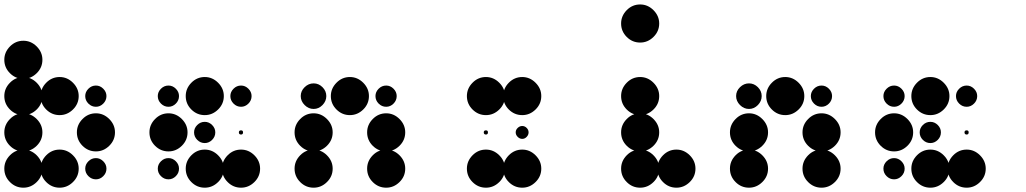

<svg xmlns="http://www.w3.org/2000/svg" viewBox="-24 -858 4711 882"><path d="M416.7 -131.7Q435.8 -131.7 450.4 -117.1Q465 -102.5 465 -83.3Q465 -63.3 450.4 -48.8Q435.8 -34.2 416.7 -34.2Q396.7 -34.2 382.1 -48.8Q367.5 -63.3 367.5 -83.3Q367.5 -102.5 382.1 -117.1Q396.7 -131.7 416.7 -131.7ZM250 -170.8Q285 -170.8 311.2 -144.6Q337.5 -118.3 337.5 -83.3Q337.5 -47.5 311.2 -21.7Q285 4.2 250 4.2Q214.2 4.2 188.3 -21.7Q162.5 -47.5 162.5 -83.3Q162.5 -118.3 188.3 -144.6Q214.2 -170.8 250 -170.8ZM83.3 -170.8Q118.3 -170.8 144.6 -144.6Q170.8 -118.3 170.8 -83.3Q170.8 -47.5 144.6 -21.7Q118.3 4.2 83.3 4.2Q47.5 4.2 21.7 -21.7Q-4.2 -47.5 -4.2 -83.3Q-4.2 -118.3 21.7 -144.6Q47.5 -170.8 83.3 -170.8ZM416.7 -337.5Q451.7 -337.5 477.9 -311.2Q504.2 -285 504.2 -250Q504.2 -214.2 477.9 -188.3Q451.7 -162.5 416.7 -162.5Q380.8 -162.5 355 -188.3Q329.2 -214.2 329.2 -250Q329.2 -285 355 -311.2Q380.8 -337.5 416.7 -337.5ZM83.3 -337.5Q118.3 -337.5 144.6 -311.2Q170.8 -285 170.8 -250Q170.8 -214.2 144.6 -188.3Q118.3 -162.5 83.3 -162.5Q47.5 -162.5 21.7 -188.3Q-4.2 -214.2 -4.2 -250Q-4.2 -285 21.7 -311.2Q47.5 -337.5 83.3 -337.5ZM416.7 -465Q435.8 -465 450.4 -450.4Q465 -435.8 465 -416.7Q465 -396.7 450.4 -382.1Q435.8 -367.5 416.7 -367.5Q396.7 -367.5 382.1 -382.1Q367.5 -396.7 367.5 -416.7Q367.5 -435.8 382.1 -450.4Q396.7 -465 416.7 -465ZM250 -504.2Q285 -504.2 311.2 -477.9Q337.5 -451.7 337.5 -416.7Q337.5 -380.8 311.2 -355Q285 -329.2 250 -329.2Q214.2 -329.2 188.3 -355Q162.5 -380.8 162.5 -416.7Q162.5 -451.7 188.3 -477.9Q214.2 -504.2 250 -504.2ZM83.3 -504.2Q118.3 -504.2 144.6 -477.9Q170.8 -451.7 170.8 -416.7Q170.8 -380.8 144.6 -355Q118.3 -329.2 83.3 -329.2Q47.5 -329.2 21.7 -355Q-4.2 -380.8 -4.2 -416.7Q-4.2 -451.7 21.7 -477.9Q47.5 -504.2 83.3 -504.2ZM83.3 -670.8Q118.3 -670.8 144.6 -644.6Q170.8 -618.3 170.8 -583.3Q170.8 -547.5 144.6 -521.7Q118.3 -495.8 83.3 -495.8Q47.5 -495.8 21.7 -521.7Q-4.2 -547.5 -4.2 -583.3Q-4.2 -618.3 21.7 -644.6Q47.5 -670.8 83.3 -670.8Z M1083.3 -170.8Q1118.3 -170.8 1144.6 -144.6Q1170.8 -118.3 1170.8 -83.3Q1170.8 -47.5 1144.6 -21.7Q1118.3 4.2 1083.3 4.2Q1047.5 4.2 1021.7 -21.7Q995.8 -47.5 995.8 -83.3Q995.8 -118.3 1021.7 -144.6Q1047.5 -170.8 1083.3 -170.8ZM916.7 -170.8Q951.7 -170.8 977.9 -144.6Q1004.2 -118.3 1004.2 -83.3Q1004.2 -47.5 977.9 -21.7Q951.7 4.2 916.7 4.2Q880.8 4.2 855 -21.7Q829.2 -47.5 829.2 -83.3Q829.2 -118.3 855 -144.6Q880.8 -170.8 916.7 -170.8ZM750 -131.7Q769.2 -131.7 783.8 -117.1Q798.3 -102.5 798.3 -83.3Q798.3 -63.3 783.8 -48.8Q769.2 -34.2 750 -34.2Q730 -34.2 715.4 -48.8Q700.8 -63.3 700.8 -83.3Q700.8 -102.5 715.4 -117.1Q730 -131.7 750 -131.7ZM916.7 -92.5Q925.8 -92.5 925.8 -83.3Q925.8 -73.3 916.7 -73.3Q906.7 -73.3 906.7 -83.3Q906.7 -92.5 916.7 -92.5ZM750 -131.7Q769.2 -131.7 783.8 -117.1Q798.3 -102.5 798.3 -83.3Q798.3 -63.3 783.8 -48.8Q769.2 -34.2 750 -34.2Q730 -34.2 715.4 -48.8Q700.8 -63.3 700.8 -83.3Q700.8 -102.5 715.4 -117.1Q730 -131.7 750 -131.7ZM1083.3 -259.2Q1092.5 -259.2 1092.5 -250Q1092.5 -240 1083.3 -240Q1073.3 -240 1073.3 -250Q1073.3 -259.2 1083.3 -259.2ZM916.7 -298.3Q935.8 -298.3 950.4 -283.8Q965 -269.2 965 -250Q965 -230 950.4 -215.4Q935.8 -200.8 916.7 -200.8Q896.7 -200.8 882.1 -215.4Q867.5 -230 867.5 -250Q867.5 -269.2 882.1 -283.8Q896.7 -298.3 916.7 -298.3ZM750 -337.5Q785 -337.5 811.3 -311.2Q837.5 -285 837.5 -250Q837.5 -214.2 811.3 -188.3Q785 -162.5 750 -162.5Q714.2 -162.5 688.3 -188.3Q662.5 -214.2 662.5 -250Q662.5 -285 688.3 -311.2Q714.2 -337.5 750 -337.5ZM1083.3 -465Q1102.5 -465 1117.1 -450.4Q1131.7 -435.8 1131.7 -416.7Q1131.7 -396.7 1117.1 -382.1Q1102.5 -367.5 1083.3 -367.5Q1063.3 -367.5 1048.8 -382.1Q1034.2 -396.7 1034.2 -416.7Q1034.2 -435.8 1048.8 -450.4Q1063.3 -465 1083.3 -465ZM916.7 -504.2Q951.7 -504.2 977.9 -477.9Q1004.2 -451.7 1004.2 -416.7Q1004.2 -380.8 977.9 -355Q951.7 -329.2 916.7 -329.2Q880.8 -329.2 855 -355Q829.2 -380.8 829.2 -416.7Q829.2 -451.7 855 -477.9Q880.8 -504.2 916.7 -504.2ZM750 -465Q769.2 -465 783.8 -450.4Q798.3 -435.8 798.3 -416.7Q798.3 -396.7 783.8 -382.1Q769.2 -367.5 750 -367.5Q730 -367.5 715.4 -382.1Q700.8 -396.7 700.8 -416.7Q700.8 -435.8 715.4 -450.4Q730 -465 750 -465Z M1750 -170.8Q1785 -170.8 1811.3 -144.6Q1837.5 -118.3 1837.5 -83.3Q1837.5 -47.5 1811.3 -21.7Q1785 4.2 1750 4.2Q1714.2 4.2 1688.3 -21.7Q1662.5 -47.5 1662.5 -83.3Q1662.5 -118.3 1688.3 -144.6Q1714.2 -170.8 1750 -170.8ZM1416.7 -170.8Q1451.7 -170.8 1477.9 -144.6Q1504.2 -118.3 1504.2 -83.3Q1504.2 -47.5 1477.9 -21.7Q1451.7 4.2 1416.7 4.2Q1380.8 4.2 1355 -21.7Q1329.2 -47.5 1329.2 -83.3Q1329.2 -118.3 1355 -144.6Q1380.8 -170.8 1416.7 -170.8ZM1750 -337.5Q1785 -337.5 1811.3 -311.2Q1837.5 -285 1837.5 -250Q1837.5 -214.2 1811.3 -188.3Q1785 -162.5 1750 -162.5Q1714.2 -162.5 1688.3 -188.3Q1662.5 -214.2 1662.5 -250Q1662.5 -285 1688.3 -311.2Q1714.2 -337.5 1750 -337.5ZM1416.7 -337.5Q1451.7 -337.5 1477.9 -311.2Q1504.2 -285 1504.2 -250Q1504.2 -214.2 1477.9 -188.3Q1451.7 -162.5 1416.7 -162.5Q1380.8 -162.5 1355 -188.3Q1329.2 -214.2 1329.2 -250Q1329.2 -285 1355 -311.2Q1380.8 -337.5 1416.7 -337.5ZM1750 -465Q1769.2 -465 1783.8 -450.4Q1798.3 -435.8 1798.3 -416.7Q1798.3 -396.7 1783.8 -382.1Q1769.2 -367.5 1750 -367.5Q1730 -367.5 1715.4 -382.1Q1700.8 -396.7 1700.8 -416.7Q1700.8 -435.8 1715.4 -450.4Q1730 -465 1750 -465ZM1583.3 -504.2Q1618.3 -504.2 1644.6 -477.9Q1670.8 -451.7 1670.8 -416.7Q1670.8 -380.8 1644.6 -355Q1618.3 -329.2 1583.3 -329.2Q1547.5 -329.2 1521.7 -355Q1495.8 -380.8 1495.8 -416.7Q1495.8 -451.7 1521.7 -477.9Q1547.5 -504.2 1583.3 -504.2ZM1375.4 -457.5Q1393.3 -475 1416.7 -475Q1440 -475 1457.5 -457.5Q1475 -440 1475 -416.7Q1475 -393.3 1457.5 -375.4Q1440 -357.5 1416.7 -357.5Q1393.3 -357.5 1375.4 -375.4Q1357.5 -393.3 1357.5 -416.7Q1357.5 -440 1375.4 -457.5Z M2375 -170.8Q2410 -170.8 2436.2 -144.6Q2462.5 -118.3 2462.5 -83.3Q2462.5 -47.5 2436.2 -21.7Q2410 4.2 2375 4.2Q2339.2 4.2 2313.3 -21.7Q2287.5 -47.5 2287.5 -83.3Q2287.5 -118.3 2313.3 -144.6Q2339.2 -170.8 2375 -170.8ZM2208.3 -170.8Q2243.3 -170.8 2269.6 -144.6Q2295.8 -118.3 2295.8 -83.3Q2295.8 -47.5 2269.6 -21.7Q2243.3 4.2 2208.3 4.2Q2172.5 4.2 2146.7 -21.7Q2120.8 -47.5 2120.8 -83.3Q2120.8 -118.3 2146.7 -144.6Q2172.5 -170.8 2208.3 -170.8ZM2354.2 -270.4Q2363.3 -279.2 2375 -279.2Q2386.7 -279.2 2395.4 -270.4Q2404.2 -261.7 2404.2 -250Q2404.2 -238.3 2395.4 -229.2Q2386.7 -220 2375 -220Q2363.3 -220 2354.2 -229.2Q2345 -238.3 2345 -250Q2345 -261.7 2354.2 -270.4ZM2208.3 -259.2Q2217.5 -259.2 2217.5 -250Q2217.5 -240 2208.3 -240Q2198.3 -240 2198.3 -250Q2198.3 -259.2 2208.3 -259.2ZM2375 -504.2Q2410 -504.2 2436.2 -477.9Q2462.5 -451.7 2462.5 -416.7Q2462.5 -380.8 2436.2 -355Q2410 -329.2 2375 -329.2Q2339.2 -329.2 2313.3 -355Q2287.5 -380.8 2287.5 -416.7Q2287.5 -451.7 2313.3 -477.9Q2339.2 -504.2 2375 -504.2ZM2208.3 -504.2Q2243.3 -504.2 2269.6 -477.9Q2295.8 -451.7 2295.8 -416.7Q2295.8 -380.8 2269.6 -355Q2243.3 -329.2 2208.3 -329.2Q2172.5 -329.2 2146.7 -355Q2120.8 -380.8 2120.8 -416.7Q2120.8 -451.7 2146.7 -477.9Q2172.5 -504.2 2208.3 -504.2Z M3083.3 -170.8Q3118.3 -170.8 3144.6 -144.6Q3170.8 -118.3 3170.8 -83.3Q3170.8 -47.5 3144.6 -21.7Q3118.3 4.2 3083.3 4.2Q3047.5 4.2 3021.7 -21.7Q2995.8 -47.5 2995.8 -83.3Q2995.8 -118.3 3021.7 -144.6Q3047.5 -170.8 3083.3 -170.8ZM2916.7 -170.8Q2951.7 -170.8 2977.9 -144.6Q3004.2 -118.3 3004.2 -83.3Q3004.2 -47.5 2977.9 -21.7Q2951.7 4.2 2916.7 4.2Q2880.8 4.2 2855 -21.7Q2829.2 -47.5 2829.2 -83.3Q2829.2 -118.3 2855 -144.6Q2880.8 -170.8 2916.7 -170.8ZM2916.7 -337.5Q2951.7 -337.5 2977.9 -311.2Q3004.2 -285 3004.2 -250Q3004.2 -214.2 2977.9 -188.3Q2951.7 -162.5 2916.7 -162.5Q2880.8 -162.5 2855 -188.3Q2829.2 -214.2 2829.2 -250Q2829.2 -285 2855 -311.2Q2880.8 -337.5 2916.7 -337.5ZM2916.7 -504.2Q2951.7 -504.2 2977.9 -477.9Q3004.2 -451.7 3004.2 -416.7Q3004.2 -380.8 2977.9 -355Q2951.7 -329.2 2916.7 -329.2Q2880.8 -329.2 2855 -355Q2829.2 -380.8 2829.2 -416.7Q2829.2 -451.7 2855 -477.9Q2880.8 -504.2 2916.7 -504.2ZM2916.7 -837.5Q2951.7 -837.5 2977.9 -811.3Q3004.2 -785 3004.2 -750Q3004.2 -714.2 2977.9 -688.3Q2951.7 -662.5 2916.7 -662.5Q2880.8 -662.5 2855 -688.3Q2829.2 -714.2 2829.2 -750Q2829.2 -785 2855 -811.3Q2880.8 -837.5 2916.7 -837.5Z M3750 -170.8Q3785 -170.8 3811.3 -144.6Q3837.5 -118.3 3837.5 -83.3Q3837.5 -47.5 3811.3 -21.7Q3785 4.2 3750 4.2Q3714.2 4.2 3688.3 -21.7Q3662.5 -47.5 3662.5 -83.3Q3662.5 -118.3 3688.3 -144.6Q3714.2 -170.8 3750 -170.8ZM3416.7 -170.8Q3451.7 -170.8 3477.9 -144.6Q3504.2 -118.3 3504.2 -83.3Q3504.2 -47.5 3477.9 -21.7Q3451.7 4.2 3416.7 4.2Q3380.8 4.2 3355 -21.7Q3329.2 -47.5 3329.2 -83.3Q3329.2 -118.3 3355 -144.6Q3380.8 -170.8 3416.7 -170.8ZM3750 -337.5Q3785 -337.5 3811.3 -311.2Q3837.5 -285 3837.5 -250Q3837.5 -214.2 3811.3 -188.3Q3785 -162.5 3750 -162.5Q3714.2 -162.5 3688.3 -188.3Q3662.5 -214.2 3662.5 -250Q3662.5 -285 3688.3 -311.2Q3714.2 -337.5 3750 -337.5ZM3416.7 -337.5Q3451.7 -337.5 3477.9 -311.2Q3504.2 -285 3504.2 -250Q3504.2 -214.2 3477.9 -188.3Q3451.7 -162.5 3416.7 -162.5Q3380.8 -162.5 3355 -188.3Q3329.2 -214.2 3329.2 -250Q3329.2 -285 3355 -311.2Q3380.8 -337.5 3416.7 -337.5ZM3750 -465Q3769.2 -465 3783.8 -450.4Q3798.3 -435.8 3798.3 -416.7Q3798.3 -396.7 3783.8 -382.1Q3769.2 -367.5 3750 -367.5Q3730 -367.5 3715.4 -382.1Q3700.8 -396.7 3700.8 -416.7Q3700.8 -435.8 3715.4 -450.4Q3730 -465 3750 -465ZM3583.3 -504.2Q3618.3 -504.2 3644.6 -477.9Q3670.8 -451.7 3670.8 -416.7Q3670.8 -380.8 3644.6 -355Q3618.3 -329.2 3583.3 -329.2Q3547.5 -329.2 3521.7 -355Q3495.8 -380.8 3495.8 -416.7Q3495.8 -451.7 3521.7 -477.9Q3547.5 -504.2 3583.3 -504.2ZM3375.4 -457.5Q3393.3 -475 3416.7 -475Q3440 -475 3457.5 -457.5Q3475 -440 3475 -416.7Q3475 -393.3 3457.5 -375.4Q3440 -357.5 3416.7 -357.5Q3393.3 -357.5 3375.4 -375.4Q3357.5 -393.3 3357.5 -416.7Q3357.5 -440 3375.4 -457.5Z M4416.7 -170.8Q4451.7 -170.8 4477.9 -144.6Q4504.2 -118.3 4504.2 -83.3Q4504.2 -47.5 4477.9 -21.7Q4451.7 4.2 4416.7 4.2Q4380.8 4.2 4355 -21.7Q4329.2 -47.5 4329.2 -83.3Q4329.2 -118.3 4355 -144.6Q4380.8 -170.8 4416.7 -170.8ZM4250 -170.8Q4285 -170.8 4311.2 -144.6Q4337.5 -118.3 4337.5 -83.3Q4337.5 -47.5 4311.2 -21.7Q4285 4.2 4250 4.2Q4214.2 4.2 4188.3 -21.7Q4162.5 -47.5 4162.5 -83.3Q4162.5 -118.3 4188.3 -144.6Q4214.2 -170.8 4250 -170.8ZM4083.3 -131.7Q4102.5 -131.7 4117.1 -117.1Q4131.7 -102.5 4131.7 -83.3Q4131.7 -63.3 4117.1 -48.8Q4102.5 -34.2 4083.3 -34.2Q4063.3 -34.2 4048.8 -48.8Q4034.2 -63.3 4034.2 -83.3Q4034.2 -102.5 4048.8 -117.1Q4063.3 -131.7 4083.3 -131.7ZM4250 -92.5Q4259.2 -92.5 4259.2 -83.3Q4259.2 -73.3 4250 -73.3Q4240 -73.3 4240 -83.3Q4240 -92.5 4250 -92.5ZM4083.3 -131.7Q4102.5 -131.7 4117.1 -117.1Q4131.7 -102.5 4131.7 -83.3Q4131.7 -63.3 4117.1 -48.8Q4102.5 -34.2 4083.3 -34.2Q4063.3 -34.2 4048.8 -48.8Q4034.2 -63.3 4034.2 -83.3Q4034.2 -102.5 4048.8 -117.1Q4063.3 -131.7 4083.3 -131.7ZM4416.7 -259.2Q4425.8 -259.2 4425.8 -250Q4425.8 -240 4416.7 -240Q4406.7 -240 4406.7 -250Q4406.7 -259.2 4416.7 -259.2ZM4250 -298.3Q4269.2 -298.3 4283.8 -283.8Q4298.3 -269.2 4298.3 -250Q4298.3 -230 4283.8 -215.4Q4269.2 -200.8 4250 -200.8Q4230 -200.8 4215.4 -215.4Q4200.8 -230 4200.8 -250Q4200.8 -269.2 4215.4 -283.8Q4230 -298.3 4250 -298.3ZM4083.3 -337.5Q4118.3 -337.5 4144.6 -311.2Q4170.8 -285 4170.8 -250Q4170.8 -214.2 4144.6 -188.3Q4118.3 -162.5 4083.3 -162.5Q4047.5 -162.5 4021.7 -188.3Q3995.8 -214.2 3995.8 -250Q3995.8 -285 4021.7 -311.2Q4047.5 -337.5 4083.3 -337.5ZM4416.7 -465Q4435.8 -465 4450.4 -450.4Q4465 -435.8 4465 -416.7Q4465 -396.7 4450.4 -382.1Q4435.8 -367.5 4416.7 -367.5Q4396.7 -367.5 4382.1 -382.1Q4367.5 -396.7 4367.5 -416.7Q4367.5 -435.8 4382.1 -450.4Q4396.7 -465 4416.7 -465ZM4250 -504.2Q4285 -504.2 4311.2 -477.9Q4337.5 -451.7 4337.5 -416.7Q4337.5 -380.8 4311.2 -355Q4285 -329.2 4250 -329.2Q4214.2 -329.2 4188.3 -355Q4162.5 -380.8 4162.5 -416.7Q4162.5 -451.7 4188.3 -477.9Q4214.2 -504.2 4250 -504.2ZM4083.3 -465Q4102.5 -465 4117.1 -450.4Q4131.7 -435.8 4131.7 -416.7Q4131.7 -396.7 4117.1 -382.1Q4102.5 -367.5 4083.3 -367.5Q4063.3 -367.5 4048.8 -382.1Q4034.2 -396.7 4034.2 -416.7Q4034.2 -435.8 4048.8 -450.4Q4063.3 -465 4083.3 -465Z"/></svg>

Font: 0xA000-Dots-Mono
Style: Dots-Mono
Weight: 400
Version: Version 0.1